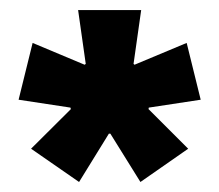

<svg xmlns="http://www.w3.org/2000/svg" viewBox="-20 -659 436 382"><path d="M137.3 -296.9 41.8 -363.1 121 -441.9 120.2 -444.9 17 -460.6 44.9 -573.6 148.4 -530.2 150.6 -531.9 135.4 -639H260.9L245.7 -531.9L247.6 -530.2L351.4 -573.6L379.3 -460.6L276 -444.9L275.5 -441.9L354.4 -363.1L259.4 -296.9L199.6 -393H196.6Z"/></svg>

Font: Anek Latin Medium
Style: Regular
Weight: 500
Designer: Yesha Goshar
Foundry: Ek Type
Version: Version 1.003